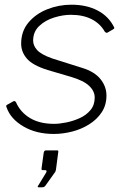

<svg xmlns="http://www.w3.org/2000/svg" viewBox="-20 -560 544 817"><path d="M209 10Q134 10 79.5 -22Q25 -54 8 -103Q4 -111 10 -114L37 -129Q40 -131 43 -129.5Q46 -128 48 -125Q67 -82 108 -57.5Q149 -33 210 -33Q233 -33 262.5 -39Q292 -45 319.5 -57.5Q347 -70 365 -91.5Q383 -113 383 -145Q383 -172 359.5 -194.5Q336 -217 282 -233L183 -262Q119 -282 94.5 -310.5Q70 -339 70 -374Q70 -427 101 -464Q132 -501 181 -520.5Q230 -540 284 -540Q348 -540 395 -515.5Q442 -491 465 -445Q467 -442 466 -439.5Q465 -437 461 -435L437 -421Q434 -420 431.5 -421Q429 -422 426 -425Q407 -459 370.5 -478Q334 -497 281 -497Q248 -497 210.5 -485.5Q173 -474 147 -449.5Q121 -425 121 -387Q121 -366 138 -347Q155 -328 203 -311L330 -271Q382 -255 407.5 -223.5Q433 -192 433 -153Q433 -113 413 -82.5Q393 -52 359.5 -31Q326 -10 286.5 0Q247 10 209 10ZM144 237Q141 237 140.5 234.5Q140 232 143 229L176 175Q179 170 178 167Q177 164 172 164H163Q159 164 157.5 162.5Q156 161 157 155L166 90Q168 80 175 80H224Q229 80 228 86L218 163Q216 167 216 170L174 229Q171 233 168 235Q165 237 158 237Z"/></svg>

Font: Libre Franklin Thin ExtraLight
Style: Italic
Weight: 250
Italic angle: -8°
Version: Version 3.000